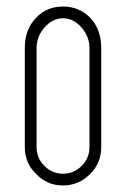

<svg xmlns="http://www.w3.org/2000/svg" viewBox="-20 -556 388 588"><path d="M91 -23Q56 -56 56 -105V-409Q56 -467 91 -502Q123 -536 173 -536Q222 -536 256 -502Q290 -466 290 -409V-105Q290 -57 256 -23Q221 12 173 12Q124 12 91 -23ZM92 -355V-354V-105Q92 -72 116 -48Q140 -24 173 -24Q206 -24 230 -48Q254 -72 254 -105V-409Q254 -444 229.5 -472Q205 -500 173 -500Q141 -500 116.5 -472Q92 -444 92 -409Z"/></svg>

Font: Aaram
Style: Regular
Weight: 400
Designer: Tharique Azeez
Foundry: Tharique Azeez
Version: Version 1.7